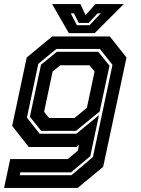

<svg xmlns="http://www.w3.org/2000/svg" viewBox="-40 -718 688 938"><path d="M-20 200 10 59H291L340 18.5L346 -10L334 0H100.5L19.5 -103L90.5 -437L215 -540H496.5L578 -437L464 97L339.5 200ZM56.5 138H309L414 49L509.5 -401L448 -479H235.5L147 -406L91.5 -143.5L153.5 -64.5H333L443.5 -155.5L401 45L307 124H59.5ZM161.5 -78.5 106 -147.5 160.5 -402 237.5 -465H440L495 -397L447 -173.5L331 -78.5ZM199.5 -141.5H324L384.5 -191.5L422 -368.5L397.5 -399H254L217 -368.5L175.5 -172ZM296.5 -556 214.5 -698H353L378 -644L426 -698H564.5L422.5 -556ZM335.5 -595H397.5L452.5 -653H437L393 -606H345L321 -653H305.5Z"/></svg>

Font: Tourney Thin
Style: Bold Italic
Weight: 700
Italic angle: -12°
Version: Version 1.015